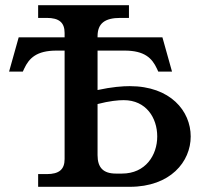

<svg xmlns="http://www.w3.org/2000/svg" viewBox="-20 -720 780 740"><path d="M198 -525H229V-107C229 -67 208 -49 160 -49H127V0H480C637 0 715 -97 715 -194C715 -292 637 -388 480 -388C453 -388 411 -385 356 -373V-525H460C537 -525 566 -496 585 -455L590 -444H643L606 -576H356V-580C356 -629 383 -651 444 -651H477V-700H127V-651H160C208 -651 229 -633 229 -593V-576H52L15 -444H68L73 -455C92 -496 121 -525 198 -525ZM356 -122V-319C402 -331 436 -334 457 -334C543 -334 586 -266 586 -194C586 -122 541 -51 450 -51H427C378 -51 356 -74 356 -122Z"/></svg>

Font: LT Superior Serif Semibold
Style: Regular
Weight: 600
Designer: Daniel Lyons
Foundry: LyonsType
Version: Version 2.120;FEAKit 1.0